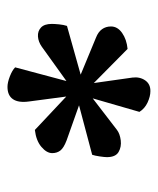

<svg xmlns="http://www.w3.org/2000/svg" viewBox="27 -863 432 526"><g transform="rotate(-90 243.0 -600.0)"><path d="M241.5 -634.5 228 -736.5Q224 -765.5 234.3 -780.5Q244.5 -795.5 268 -795.5Q280 -795.5 296.8 -789Q313.5 -782.5 321.5 -774.5L284 -634L378 -701.5Q391.5 -711 406 -712Q420.5 -713 430.5 -703.8Q440.5 -694.5 440.5 -674Q440.5 -667 439.3 -654.2Q438 -641.5 435 -632.5L301.5 -595L403 -553Q418.5 -547 426 -536.5Q433.5 -526 433.5 -512Q433.5 -494 415.8 -481.5Q398 -469 372 -466.5L278.5 -559L293.5 -453Q296 -433 285.8 -418.2Q275.5 -403.5 256 -404Q242 -404 225.2 -411.7Q208.5 -419.5 199.5 -434L236.5 -562L150 -495.5Q139.5 -487.5 121.5 -485.2Q103.5 -483 89.5 -491.2Q75.5 -499.5 75.5 -523Q75.5 -529.5 77.5 -543Q79.5 -556.5 82 -563.5L217.5 -599.5L121.5 -633.5Q100.5 -641.5 93.5 -650.8Q86.5 -660 86.5 -673Q86.5 -688 103.5 -702.5Q120.5 -717 150 -720.5Z"/></g></svg>

Font: Literata
Style: Italic
Weight: 400
Italic angle: -2°
Designer: Latin by Veronika Burian and Jose Scaglione. Greek by Irene Vlachou. Cyrillic by Vera Evstafieva
Foundry: TypeTogether
Version: Version 3.103;gftools[0.9.29]